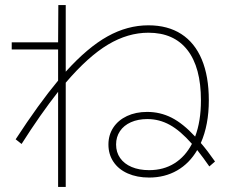

<svg xmlns="http://www.w3.org/2000/svg" viewBox="-20 -734 904 760"><path d="M409.2 -162.1Q409.2 -199.7 428.5 -229Q447.8 -258.3 482.7 -274.7Q517.6 -291 562.5 -291Q614.3 -291 659.4 -268.1Q704.6 -245.1 752.4 -193.4Q775.4 -253.9 775.4 -336.9Q775.4 -467.3 721.9 -535.9Q668.5 -604.5 567.4 -604.5Q486.3 -604.5 407.7 -557.6Q329.1 -510.7 240.2 -406.7V5.9H210V-370.6Q139.2 -280.3 65.4 -164.1L42 -182.6Q133.3 -322.8 210 -415V-538.1H26.4V-566.4H210L210.9 -713.9H240.2V-450.2Q327.1 -546.4 405.8 -590.1Q484.4 -633.8 567.4 -633.8Q644 -633.8 697.5 -599.4Q751 -564.9 778.8 -498.5Q806.6 -432.1 806.6 -336.9Q806.6 -239.7 774.9 -168Q800.8 -138.2 831.1 -94.7L808.6 -75.2Q786.1 -107.9 760.7 -140.1Q730 -87.4 681.2 -59.3Q632.3 -31.2 570.3 -31.2Q522.5 -31.2 485.8 -47.4Q449.2 -63.5 429.2 -93.3Q409.2 -123 409.2 -162.1ZM570.3 -60.5Q627.4 -60.5 670.4 -87.4Q713.4 -114.3 739.7 -164.6Q693.8 -216.8 652.1 -239.7Q610.4 -262.7 563.5 -262.7Q526.4 -262.7 498.3 -250.2Q470.2 -237.8 454.8 -214.8Q439.5 -191.9 439.5 -162.1Q439.5 -131.3 455.6 -108.4Q471.7 -85.4 501.2 -73Q530.8 -60.5 570.3 -60.5Z"/></svg>

Font: Pretendard GOV Thin
Style: Regular
Weight: 100
Designer: Base glyphs from Inter by Rasmus Andersson; Hangeul glyphs from Noto Sans CJK(Source Han Sans) by Jang Soo-young and Kan
Foundry: Kil Hyung-jin
Version: Version 1.309